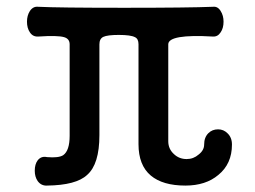

<svg xmlns="http://www.w3.org/2000/svg" viewBox="-20 -543 769 580"><path d="M95.7 -522.5Q80.1 -524.4 70.3 -509.8Q61.5 -496.1 61.5 -477.5Q61.5 -458 70.3 -445.3Q79.1 -431.6 95.7 -432.6Q154.3 -436.5 173.8 -430.7Q190.4 -425.8 190.4 -409.2V-132.8Q190.4 -87.9 170.9 -74.2Q157.2 -65.4 122.1 -68.4Q104.5 -72.3 93.8 -58.6Q85 -46.9 85 -27.3Q85 -8.8 93.8 3.9Q104.5 18.6 122.1 17.6Q210 16.6 243.2 -14.6Q280.3 -46.9 280.3 -134.8V-409.2Q280.3 -425.8 292 -431.6Q304.7 -437.5 338.9 -437.5Q375 -437.5 387.7 -430.7Q398.4 -425.8 398.4 -409.2V-107.4Q398.4 -43.9 435.5 -12.7Q471.7 17.6 540 17.6Q601.6 17.6 639.6 -14.6Q680.7 -47.9 680.7 -106.4Q680.7 -127.9 667 -140.6Q655.3 -152.3 638.7 -152.3Q621.1 -152.3 609.4 -140.6Q596.7 -127.9 596.7 -106.4Q596.7 -88.9 580.1 -76.2Q564.5 -62.5 543.9 -62.5Q521.5 -62.5 505.9 -77.1Q488.3 -92.8 488.3 -116.2V-409.2Q488.3 -424.8 522.5 -430.7Q556.6 -436.5 623 -432.6Q637.7 -431.6 646.5 -445.3Q655.3 -458 655.3 -477.5Q655.3 -496.1 646.5 -509.8Q637.7 -524.4 623 -522.5Q549.8 -519.5 355.5 -519.5Q154.3 -519.5 95.7 -522.5Z"/></svg>

Font: Gungsuh
Style: Regular
Weight: 400
Version: Version 2.21